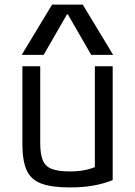

<svg xmlns="http://www.w3.org/2000/svg" viewBox="-20 -810 590 840"><path d="M285 10Q206 10 160.5 -7Q115 -24 96.5 -65.5Q78 -107 78 -180V-520H156V-184Q156 -136 167 -109Q178 -82 206.5 -71Q235 -60 286 -60Q313 -60 335 -63Q357 -66 379 -73Q401 -80 427 -92L395 -42V-520H473V-22Q433 -6 387.5 2Q342 10 285 10ZM75 -570 208 -790H342L475 -570H379L277 -747H273L171 -570Z"/></svg>

Font: M PLUS Code Latin SemiExpanded
Style: Regular
Weight: 400
Width: 6
Designer: Coji Morishita
Foundry: UNDERFOREST DESIGN
Version: Version 1.002; ttfautohint (v1.8.3)